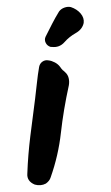

<svg xmlns="http://www.w3.org/2000/svg" viewBox="-20 -544 329 569"><path d="M228 -476Q224 -457 204.5 -446Q185 -435 171 -419Q156 -402 133 -405H130Q120 -408 115.5 -417Q111 -426 115 -435Q125 -455 134.5 -473.5Q144 -492 155 -510Q161 -518 171 -521.5Q181 -525 190 -523Q208 -517 219 -504Q230 -491 228 -476ZM184 -291Q168 -218 160.5 -150.5Q153 -83 130 -18Q127 -8 116 0Q101 8 83 3Q59 -7 61 -30Q63 -85 70 -141.5Q77 -198 84 -251Q87 -275 89.5 -299Q92 -323 96 -346Q98 -356 106 -361.5Q114 -367 124 -365Q133 -364 142.5 -359Q152 -354 158 -346Q162 -340 166 -336Q168 -335 173 -330Q181 -323 183.5 -312.5Q186 -302 184 -291Z"/></svg>

Font: Slackside One
Style: Regular
Weight: 400
Version: Version 1.000